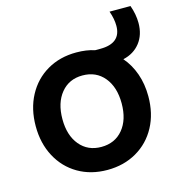

<svg xmlns="http://www.w3.org/2000/svg" viewBox="-107 -804 847 911"><g transform="rotate(-15 316.0 -348.5)"><path d="M34 -275Q34 -360 69 -425.5Q104 -491 166.5 -527.5Q229 -564 310 -564Q360 -564 400 -551H425Q527 -551 527 -637Q527 -671 513 -710H616Q632 -665 632 -623Q632 -565 601.5 -526Q571 -487 518 -475Q551 -437 569 -386Q587 -335 587 -275Q587 -190 552 -125Q517 -60 454 -23.5Q391 13 310 13Q229 13 166.5 -23.5Q104 -60 69 -125.5Q34 -191 34 -275ZM310 -100Q377 -100 416.5 -147.5Q456 -195 456 -275Q456 -355 416.5 -403Q377 -451 310 -451Q244 -451 204.5 -403Q165 -355 165 -275Q165 -195 204.5 -147.5Q244 -100 310 -100Z"/></g></svg>

Font: Application Semibold
Style: Regular
Weight: 600
Designer: Wei Huang
Foundry: Wei Huang
Version: Version 0.012